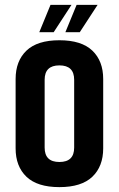

<svg xmlns="http://www.w3.org/2000/svg" viewBox="-20 -757 487 787"><path d="M284 -430Q284 -489 223.5 -489Q163 -489 163 -430V-152Q163 -93 223.5 -93Q284 -93 284 -152ZM44 -433Q44 -507 88.5 -549.5Q133 -592 223.5 -592Q314 -592 358.5 -549.5Q403 -507 403 -433V-149Q403 -75 358.5 -32.5Q314 10 223.5 10Q133 10 88.5 -32.5Q44 -75 44 -149ZM187 -737H273L200 -625H141ZM294 -737H380L307 -625H248Z"/></svg>

Font: Khand SemiBold
Style: Regular
Weight: 600
Designer: Devanagari: Sanchit Sawaria, Jyotish Sonowal; Latin: Satya Rajpurohit
Foundry: Indian Type Foundry
Version: Version 1.101;PS 1.0;hotconv 1.0.78;makeotf.lib2.5.61930; tt